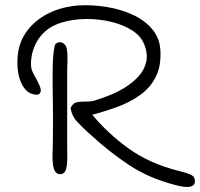

<svg xmlns="http://www.w3.org/2000/svg" viewBox="-20 -634 774 743"><path d="M655 81Q555 55 478.5 4Q402 -47 336 -108Q332 -111 328.5 -114.5Q325 -118 320 -122Q298 -142 278 -163.5Q258 -185 253 -216Q260 -230 269.5 -235.5Q279 -241 315 -241Q320 -241 327 -241.5Q334 -242 339 -243Q367 -251 400.5 -264Q434 -277 464.5 -296Q495 -315 517 -339.5Q539 -364 546 -395.5Q553 -427 537 -465Q524 -496 489.5 -517.5Q455 -539 408.5 -550Q362 -561 312.5 -560.5Q263 -560 219.5 -547Q176 -534 149 -507Q127 -486 114 -455.5Q101 -425 100 -394Q99 -372 104.5 -359.5Q110 -347 118 -333Q135 -302 137.5 -289Q140 -276 129 -268Q87 -264 64.5 -308.5Q42 -353 49 -423Q55 -475 86 -516Q117 -557 168 -582.5Q219 -608 284 -613Q335 -616 390 -607.5Q445 -599 492.5 -577.5Q540 -556 570 -520Q600 -484 601 -432Q603 -374 581 -333Q559 -292 520.5 -265Q482 -238 434.5 -220.5Q387 -203 337 -190Q398 -117 477.5 -59.5Q557 -2 670 27Q704 35 718 42Q732 49 733 58Q737 75 729 82Q721 89 707.5 89.5Q694 90 680.5 87Q667 84 658 82Q656 81 655 81ZM213 40Q195 40 188 17.5Q181 -5 184 -60Q184 -65 184.5 -86Q185 -107 185 -135.5Q185 -164 185 -192.5Q185 -221 184.5 -243Q184 -265 184 -272Q183 -328 184 -377.5Q185 -427 192 -458Q194 -465 201 -468Q208 -471 212 -471Q234 -468 238.5 -444.5Q243 -421 240 -369V-59Q242 -4 236.5 18Q231 40 213 40Z"/></svg>

Font: Yuji Hentaigana Akari
Style: Regular
Weight: 400
Designer: Kataoka Yuji
Foundry: Kinuta Font Factory
Version: Version 3.002